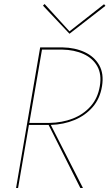

<svg xmlns="http://www.w3.org/2000/svg" viewBox="-20 -936 545 956"><path d="M126 -324 189 -689H290Q350 -688 396 -667Q442 -646 464.5 -606Q487 -566 477 -507Q467 -447 431 -406.5Q395 -366 342 -345.5Q289 -325 226 -324ZM124 -314H222L380 0H393L233 -314Q297 -316 351 -338.5Q405 -361 441.5 -403Q478 -445 488 -507Q498 -569 474 -611.5Q450 -654 401.5 -676.5Q353 -699 291 -700H191H182H180L60 0H70ZM326 -780 202 -916 194 -908 326 -768 505 -907 498 -915Z"/></svg>

Font: Jost* 200 Hairline Italic
Style: Italic
Weight: 100
Italic angle: -10°
Version: Version 3.200; ttfautohint (v0.97) -l 8 -r 50 -G 200 -x 14 -